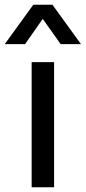

<svg xmlns="http://www.w3.org/2000/svg" viewBox="-43 -793 363 813"><path d="M63 -606 138 -713 214 -606H300L179 -773H98L-23 -606ZM186 0V-530H91V0Z"/></svg>

Font: Be Vietnam Pro
Style: Regular
Weight: 400
Designer: Lam Bao, Tony Le, Vietanh Nguyen
Foundry: Yellow Type Foundry
Version: Version 1.002